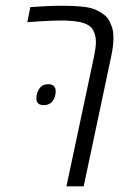

<svg xmlns="http://www.w3.org/2000/svg" viewBox="-20 -660 451 680"><path d="M215.3 0 312.5 -457.5Q315.4 -471.2 317.6 -486.1Q319.8 -501 319.8 -511.2Q319.8 -525.9 316.2 -537.6Q312.5 -549.3 307.1 -558.1Q301.8 -564.9 294.2 -569.8Q286.6 -574.7 276.9 -578.1Q262.7 -583 241.2 -585.2Q219.7 -587.4 200.7 -587.4Q182.6 -587.4 163.8 -586.7Q145 -585.9 124 -584.7Q103 -583.5 76.7 -581.5L87.4 -634.8Q119.1 -637.2 146.5 -638.4Q173.8 -639.6 199.2 -639.6Q246.1 -639.6 281.5 -635.3Q316.9 -630.9 343.8 -611.3Q354.5 -604.5 362.1 -594Q369.6 -583.5 374 -570.8Q378.4 -561 380.1 -549.3Q381.8 -537.6 381.8 -524.9Q381.8 -510.7 379.6 -493.7Q377.4 -476.6 373 -456.5L276.4 0ZM134.8 -287.6Q122.1 -287.6 115.5 -293.5Q108.9 -299.3 108.9 -311Q108.9 -331.1 119.6 -346.4Q130.4 -361.8 150.4 -361.8Q163.6 -361.8 170.4 -355.5Q177.2 -349.1 177.2 -336.9Q177.2 -316.4 166.3 -302Q155.3 -287.6 134.8 -287.6Z"/></svg>

Font: Open Sans SemiCondensed Light
Style: Italic
Weight: 300
Width: 4
Italic angle: -12°
Designer: Monotype Design Team
Foundry: Monotype Imaging Inc.
Version: Version 3.000